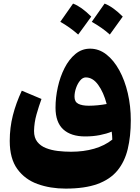

<svg xmlns="http://www.w3.org/2000/svg" viewBox="-20 -812 802 1096"><path d="M726.6 -125.5Q726.6 -33.7 709.2 38.6Q691.9 110.8 650.4 161.4Q608.9 211.9 536.6 238.3Q464.4 264.6 354.5 264.6Q267.1 264.6 194.6 238.5Q122.1 212.4 78.9 152.8Q35.6 93.3 35.6 -7.3Q35.6 -83.5 53.5 -153.6Q71.3 -223.6 104.5 -294.4L216.8 -247.1Q201.7 -205.6 188.5 -159.2Q175.3 -112.8 174.3 -64.5Q174.3 -25.9 192.9 -2.4Q211.4 21 242.2 33.2Q272.9 45.4 310.3 49.8Q347.7 54.2 385.3 54.2Q457.5 54.2 517.6 36.9Q577.6 19.5 621.1 -15.1Q620.6 -37.6 617.7 -60.5Q587.9 -48.3 549.6 -40.8Q511.2 -33.2 466.3 -33.2Q384.8 -33.2 340.8 -73.7Q296.9 -114.3 296.9 -197.3Q296.9 -255.4 310.1 -314.7Q323.2 -374 348.6 -423.8Q374 -473.6 410.6 -503.9Q447.3 -534.2 494.1 -534.2Q544.9 -534.2 587.2 -501.2Q629.4 -468.3 660.9 -410.9Q692.4 -353.5 709.5 -280Q726.6 -206.5 726.6 -125.5ZM588.9 -218.3Q571.3 -285.2 540.5 -327.6Q509.8 -370.1 469.7 -370.1Q452.1 -370.1 437.5 -352.5Q422.9 -335 414.1 -309.6Q405.3 -284.2 405.3 -259.8Q405.3 -230.5 427 -219.5Q448.7 -208.5 486.8 -208.5Q512.2 -208.5 538.8 -211.2Q565.4 -213.9 588.9 -218.3ZM324.2 -687.5Q330.6 -696.8 397 -791.5Q444.3 -773.9 501 -717.3Q481.9 -690.4 463.4 -665.3Q444.8 -640.1 426.3 -614.7Q378.9 -656.7 324.2 -687.5ZM503.9 -687.5Q557.1 -761.7 577.1 -791.5Q624.5 -773.4 680.7 -717.3Q659.7 -687 606.9 -614.7Q566.4 -651.9 503.9 -687.5Z"/></svg>

Font: Pinar DS1 ExtraBold
Style: Regular
Weight: 800
Designer: Amin Abedi
Version: Version 3.000